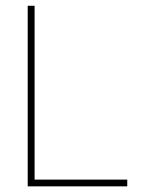

<svg xmlns="http://www.w3.org/2000/svg" viewBox="-20 -660 504 680"><path d="M102.5 -639.6V-23.9H430.7V0H78.1V-639.6Z"/></svg>

Font: Yantramanav Thin
Style: Regular
Weight: 250
Version: Version 1.001;PS 1.0;hotconv 1.0.72;makeotf.lib2.5.5900; ttf